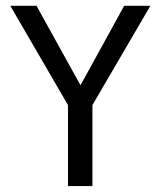

<svg xmlns="http://www.w3.org/2000/svg" viewBox="-20 -624 540 644"><path d="M14.6 -604.5H102.5L250 -337.9L396.5 -604.5H484.4L290 -271.5V0H208V-271.5Z"/></svg>

Font: BabelStone Pseudographica Colour
Style: Regular
Weight: 400
Designer: Andrew West
Foundry: BabelStone
Version: Version 16.0.0